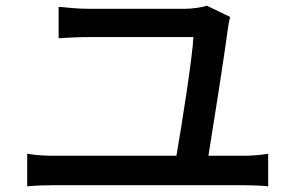

<svg xmlns="http://www.w3.org/2000/svg" viewBox="-20 -706 1040 678"><path d="M793 -646 710 -686C696 -680 657 -675 635 -675H289C256 -675 218 -679 187 -682V-571C220 -573 252 -575 290 -575H663C660 -507 622 -265 603 -156H168C139 -156 106 -158 76 -163V-48C108 -51 140 -52 168 -52H840C861 -52 900 -51 927 -48V-163C902 -159 872 -156 840 -156H716C734 -266 773 -515 785 -607C786 -615 789 -634 793 -646Z"/></svg>

Font: DAIFUKU Sans JP Medium
Style: Regular
Weight: 500
Designer: Original font ‘Source Han Sans JP’ : Ryoko NISHIZUKA  (kana, bopomofo & ideographs); Paul D. Hunt (Latin, Greek & Cyrill
Foundry: Daifuku
Version: Version 1.000